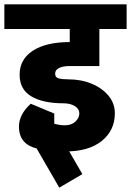

<svg xmlns="http://www.w3.org/2000/svg" viewBox="-45 -680 601 881"><path d="M-25 -547V-660H536V-547ZM251 15V-105Q283 -105 301 -122Q319 -139 319 -160H482Q482 -81 421 -32.5Q360 16 251 15ZM246 -206Q152 -206 98.5 -238Q45 -270 45 -337L208 -342Q208 -325 223.5 -320.5Q239 -316 266 -316ZM319 -160Q319 -180 298.5 -193Q278 -206 246 -206L266 -316Q328 -316 376.5 -295.5Q425 -275 453.5 -240Q482 -205 482 -160ZM45 -337Q45 -408 106 -447.5Q167 -487 276 -487V-377Q244 -377 226 -368Q208 -359 208 -342ZM276 -377V-487H411V-377ZM275 -430V-630H411V-430ZM42 -99H168Q168 -82 175.5 -72.5Q183 -63 204 -63V10Q121 10 81.5 -16.5Q42 -43 42 -99ZM96 -204 195 -159Q168 -122 168 -99H42Q42 -155 96 -204ZM96 -204 204 -159V-45H96ZM252 15Q241 15 226 13.5Q211 12 194 9V-115Q211 -110 225 -107.5Q239 -105 252 -105ZM227 181 90 -56 196 -118 333 119Z"/></svg>

Font: Akshar Light
Style: Bold
Weight: 700
Version: Version 1.100